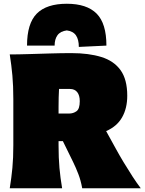

<svg xmlns="http://www.w3.org/2000/svg" viewBox="-20 -1003 770 1023"><path d="M32 0Q41 -55.5 46 -108.2Q51 -161 51 -229V-474Q51 -545.5 46 -600.5Q41 -655.5 32 -713Q77.5 -713 133.5 -714.8Q189.5 -716.5 248.2 -718.2Q307 -720 360 -720Q453.5 -720 520.2 -699.2Q587 -678.5 622.5 -629Q658 -579.5 658 -493Q658 -425.5 630.2 -377.2Q602.5 -329 545.5 -304.5L597 -211Q615.5 -177 639 -138Q662.5 -99 686.2 -62.5Q710 -26 730 0H418Q410.5 -42 397.2 -76.2Q384 -110.5 369 -141L315 -251H292V-229Q292 -161 296.8 -108.2Q301.5 -55.5 311 0ZM353 -529H294.5Q292 -485.5 292 -434V-398H348Q370.5 -398 387.8 -410.5Q405 -423 405 -464Q405 -495 391.5 -512Q378 -529 353 -529ZM400 -753Q400 -792 385 -814.2Q370 -836.5 336 -841Q301.5 -836.5 286.2 -815.2Q271 -794 271 -760H124Q124 -878 176 -930.5Q228 -983 336 -983Q442.5 -983 494.8 -930.5Q547 -878 547 -760Z"/></svg>

Font: Commissioner Flair Black
Style: Regular
Weight: 900
Designer: Kostas Bartsokas
Foundry: Kostas Bartsokas
Version: Version 1.000; ttfautohint (v1.8.3)